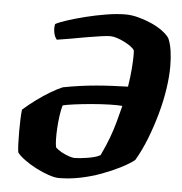

<svg xmlns="http://www.w3.org/2000/svg" viewBox="-52 -770 776 819"><g transform="rotate(5 336.0 -360.0)"><path d="M230 0Q212 0 185.5 -9Q159 -18 131 -32.5Q103 -47 80.5 -63.5Q58 -80 48 -94Q46 -106 45 -130Q44 -154 44 -182.5Q44 -211 45 -236.5Q46 -262 48 -277Q74 -300 102.5 -321Q131 -342 160 -359.5Q189 -377 213 -387Q249 -394 285 -399Q321 -404 356 -407Q391 -410 424.5 -411.5Q458 -413 490 -414Q497 -460 499.5 -493.5Q502 -527 502 -546.5Q502 -566 501 -570Q497 -578 484.5 -587Q472 -596 456 -604Q440 -612 424 -617Q408 -622 396 -622Q383 -622 354.5 -618Q326 -614 292 -608Q258 -602 225 -596Q192 -590 170 -587Q160 -598 156.5 -617.5Q153 -637 157 -653Q171 -661 204.5 -672Q238 -683 281.5 -694Q325 -705 370.5 -712.5Q416 -720 453 -720Q479 -720 507.5 -712.5Q536 -705 563.5 -693Q591 -681 612 -665.5Q633 -650 643 -635Q653 -613 657.5 -582Q662 -551 662 -516Q662 -471 654 -418Q646 -365 630.5 -309.5Q615 -254 594.5 -201.5Q574 -149 548 -105Q525 -87 489.5 -69Q454 -51 411 -35Q368 -19 321.5 -9.5Q275 0 230 0ZM289 -91Q299 -91 313.5 -92.5Q328 -94 344 -96.5Q360 -99 374.5 -103Q389 -107 399 -113Q420 -157 433 -192.5Q446 -228 455 -261Q464 -294 473 -330Q454 -332 418 -331Q382 -330 341.5 -326.5Q301 -323 267.5 -318.5Q234 -314 219 -310Q213 -289 209.5 -263Q206 -237 204.5 -211Q203 -185 203.5 -163Q204 -141 207 -129Q217 -119 232.5 -110.5Q248 -102 264 -96.5Q280 -91 289 -91Z"/></g></svg>

Font: Texturina 12pt Black
Style: Italic
Weight: 900
Italic angle: -11°
Designer: Guillermo Torres Carreño
Foundry: Omnibus-Type
Version: Version 1.002